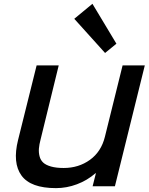

<svg xmlns="http://www.w3.org/2000/svg" viewBox="-20 -971 778 1001"><path d="M734.9 -629.9 579.1 0H462.9L480 -67.9H478Q434.6 -30.3 381.1 -10.3Q327.6 9.8 272 9.8Q139.6 9.8 92 -55.9Q44.4 -121.6 74.2 -241.2L170.9 -629.9H286.1L191.9 -245.1Q184.6 -217.8 182.9 -196.8Q181.2 -175.8 186.3 -156Q191.4 -136.2 205.3 -123.3Q219.2 -110.4 246.1 -102.8Q272.9 -95.2 312 -95.2Q390.1 -95.2 449 -137.7Q507.8 -180.2 526.9 -257.8L619.1 -629.9ZM461.9 -951.2 586.9 -743.2 527.8 -694.8 367.2 -873Z"/></svg>

Font: Sinkin Sans 500 Medium Italic
Style: Regular
Weight: 500
Italic angle: -112°
Designer: Keith Bates
Foundry: K-Type
Version: Sinkin Sans (version 1.0)  by Keith Bates   •   © 2014   www